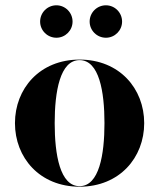

<svg xmlns="http://www.w3.org/2000/svg" viewBox="-20 -695 600 725"><path d="M318.5 -613.5C318.5 -580 346 -552.5 380 -552.5C413.5 -552.5 441 -580 441 -613.5C441 -647.5 413.5 -675 380 -675C346 -675 318.5 -647.5 318.5 -613.5ZM131.5 -613.5C131.5 -580 159 -552.5 193 -552.5C226.5 -552.5 254 -580 254 -613.5C254 -647.5 226.5 -675 193 -675C159 -675 131.5 -647.5 131.5 -613.5ZM36.5 -230C36.5 -100 129.5 10 280.5 10C431.5 10 524.5 -100 524.5 -230C524.5 -360 431.5 -470 280.5 -470C129.5 -470 36.5 -360 36.5 -230ZM186.5 -230C186.5 -349 206.5 -468 280.5 -468C354.5 -468 374.5 -349 374.5 -230C374.5 -111 354.5 8 280.5 8C206.5 8 186.5 -111 186.5 -230Z"/></svg>

Font: Bodoni* 96pt
Style: Bold
Weight: 700
Version: Version 2.3